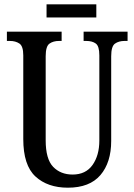

<svg xmlns="http://www.w3.org/2000/svg" viewBox="-20 -861 624 891"><path d="M295 10Q201 10 144.5 -42Q88 -94 88 -216V-604Q88 -647 70 -659Q52 -671 26 -671H12V-714H266V-671H254Q227 -671 209.5 -658.5Q192 -646 192 -600V-210Q192 -123 226.5 -87Q261 -51 317 -51Q378 -51 409.5 -95.5Q441 -140 441 -209V-604Q441 -647 424.5 -659Q408 -671 380 -671H368V-714H572V-671H558Q531 -671 513.5 -658.5Q496 -646 496 -600V-207Q496 -107 446 -48.5Q396 10 295 10ZM196 -780V-841H427V-780Z"/></svg>

Font: Noto Serif ExtraCondensed Medium
Style: Regular
Weight: 500
Width: 2
Designer: Monotype Design Team
Foundry: Monotype Imaging Inc.
Version: Version 2.015